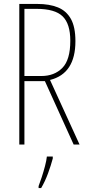

<svg xmlns="http://www.w3.org/2000/svg" viewBox="-20 -734 444 975"><path d="M169 -714Q231 -714 274 -696.5Q317 -679 340 -638Q363 -597 363 -525Q363 -360 234 -328L384 0H354L208 -322H104V0H78V-714ZM166 -689H104V-348H190Q256 -348 296.5 -389Q337 -430 337 -527Q337 -613 298 -651Q259 -689 166 -689ZM248 71Q239 105 224 146Q209 187 189 221H176V211Q183 193 192 165.5Q201 138 208.5 109.5Q216 81 218 61H248Z"/></svg>

Font: Noto Sans Lao Looped ExtraCondensed Thin
Style: Regular
Weight: 100
Width: 2
Designer: Mark Frömberg, Ben Mitchell
Foundry: The Fontpad Ltd
Version: Version 1.002; ttfautohint (v1.8.4.7-5d5b)